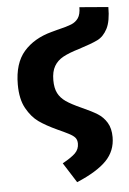

<svg xmlns="http://www.w3.org/2000/svg" viewBox="-56 -627 598 891"><g transform="rotate(-5 243.0 -182.0)"><path d="M286 44Q286 27 277.5 16.5Q269 6 247.5 -5Q226 -16 197 -29Q145 -53 112.5 -76Q80 -99 56 -142Q32 -185 32 -253Q32 -352 79.5 -406.5Q127 -461 210 -483Q243 -492 240 -491Q282 -501 303 -509.5Q324 -518 336 -535.5Q348 -553 348 -586L482 -575Q482 -509 464 -474.5Q446 -440 417.5 -426Q389 -412 329 -393Q282 -379 254.5 -364Q227 -349 212.5 -324Q198 -299 198 -259Q198 -222 210 -198.5Q222 -175 246.5 -158Q271 -141 318 -120Q365 -99 390.5 -83Q416 -67 432.5 -40Q449 -13 449 28Q449 92 405.5 137Q362 182 267 222L208 129Q250 106 268 88Q286 70 286 44Z"/></g></svg>

Font: Fira Sans BGR
Style: Bold
Weight: 700
Designer: bBox Type GmbH & Carrois Corporate GbR & Edenspiekermann AG
Foundry: bBox Type GmbH & Carrois Corporate GbR & Edenspiekermann AG
Version: Version 4.301